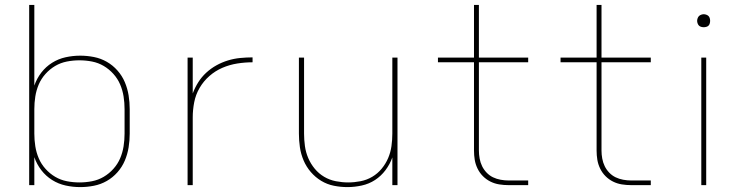

<svg xmlns="http://www.w3.org/2000/svg" viewBox="-20 -755 3040 783"><path d="M307 8Q277 8 247.5 1.5Q218 -5 192.5 -21Q167 -37 148.5 -61Q130 -85 120 -114V0H99V-735H120V-406Q130 -435 148.5 -459Q167 -483 192.5 -499Q218 -515 247.5 -521.5Q277 -528 307 -528Q335 -528 363 -522.5Q391 -517 415.5 -503Q440 -489 459 -467.5Q478 -446 489 -420Q500 -394 504.5 -366Q509 -338 509 -310V-210Q509 -182 504.5 -154Q500 -126 489 -100Q478 -74 459 -52.5Q440 -31 415.5 -17Q391 -3 363 2.5Q335 8 307 8ZM304 -11Q330 -11 355.5 -16Q381 -21 403 -34Q425 -47 442.5 -66.5Q460 -86 470 -109.5Q480 -133 484 -158.5Q488 -184 488 -210V-310Q488 -336 484 -361.5Q480 -387 470 -410.5Q460 -434 442.5 -453.5Q425 -473 403 -486Q381 -499 355.5 -504Q330 -509 304 -509Q278 -509 252.5 -504Q227 -499 205 -486Q183 -473 165.5 -453.5Q148 -434 138 -410.5Q128 -387 124 -361.5Q120 -336 120 -310V-210Q120 -184 124 -158.5Q128 -133 138 -109.5Q148 -86 165.5 -66.5Q183 -47 205 -34Q227 -21 252.5 -16Q278 -11 304 -11Z M745 0V-520H766V-374Q775 -398 788.5 -419.5Q802 -441 821 -458.5Q840 -476 862.5 -488.5Q885 -501 909.5 -508.5Q934 -516 959.5 -518.5Q985 -521 1010 -521V-501Q979 -501 947.5 -496Q916 -491 887 -478.5Q858 -466 834 -445Q810 -424 794 -396.5Q778 -369 772 -338Q766 -307 766 -276V0Z M1397 8Q1369 8 1341.5 2.5Q1314 -3 1290 -17.5Q1266 -32 1247.5 -53.5Q1229 -75 1218 -101Q1207 -127 1203 -154.5Q1199 -182 1199 -210V-520H1220V-210Q1220 -185 1223.5 -159.5Q1227 -134 1237 -110.5Q1247 -87 1263.5 -67Q1280 -47 1302 -34Q1324 -21 1349.5 -16Q1375 -11 1400 -11Q1425 -11 1450.5 -16Q1476 -21 1498 -34Q1520 -47 1536.5 -67Q1553 -87 1563 -110.5Q1573 -134 1576.5 -159.5Q1580 -185 1580 -210V-520H1601V0H1580V-113Q1570 -85 1552 -61Q1534 -37 1509.5 -21Q1485 -5 1455.5 1.5Q1426 8 1397 8Z M2134 0H2054Q2035 0 2016 -3Q1997 -6 1980 -14.5Q1963 -23 1949.5 -36.5Q1936 -50 1927.5 -67.5Q1919 -85 1916 -103.5Q1913 -122 1913 -141V-501H1766V-520H1913V-735H1933V-520H2134V-501H1933V-141Q1933 -125 1936 -108.5Q1939 -92 1946 -77.5Q1953 -63 1964.5 -51Q1976 -39 1990.5 -32Q2005 -25 2021.5 -22Q2038 -19 2054 -19H2134Z M2634 0H2554Q2535 0 2516 -3Q2497 -6 2480 -14.5Q2463 -23 2449.5 -36.5Q2436 -50 2427.5 -67.5Q2419 -85 2416 -103.5Q2413 -122 2413 -141V-501H2266V-520H2413V-735H2433V-520H2634V-501H2433V-141Q2433 -125 2436 -108.5Q2439 -92 2446 -77.5Q2453 -63 2464.5 -51Q2476 -39 2490.5 -32Q2505 -25 2521.5 -22Q2538 -19 2554 -19H2634Z M2840 0V-520H2860V0ZM2850 -644Q2845 -644 2839.5 -645.5Q2834 -647 2830.5 -650.5Q2827 -654 2825 -659.5Q2823 -665 2823 -670Q2823 -675 2825 -680.5Q2827 -686 2830.5 -689.5Q2834 -693 2839.5 -695Q2845 -697 2850 -697Q2855 -697 2860.5 -695Q2866 -693 2869.5 -689.5Q2873 -686 2874.5 -680.5Q2876 -675 2876 -670Q2876 -665 2874.5 -659.5Q2873 -654 2869.5 -650.5Q2866 -647 2860.5 -645.5Q2855 -644 2850 -644Z"/></svg>

Font: Iosevka Aile Thin
Style: Regular
Weight: 100
Designer: Belleve Invis
Foundry: Belleve Invis
Version: Version 31.1.0; ttfautohint (v1.8.4)